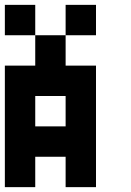

<svg xmlns="http://www.w3.org/2000/svg" viewBox="-20 -645 540 790"><path d="M125 -625V-500H0V-625ZM375 -625V-500H250V-625ZM250 -500V-375H375V125H250V0H125V125H0V-375H125V-500ZM125 -250V-125H250V-250Z"/></svg>

Font: Bytesized
Style: Regular
Weight: 400
Monospace: yes
Designer: baltdev
Version: Version 1.000